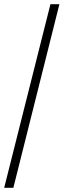

<svg xmlns="http://www.w3.org/2000/svg" viewBox="-20 -780 305 921"><path d="M0 121 222 -760H265L44 121Z"/></svg>

Font: Noto Serif Ethiopic SemiCondensed Light
Style: Regular
Weight: 300
Width: 4
Designer: Monotype Design Team
Foundry: Monotype Imaging Inc.
Version: Version 2.102; ttfautohint (v1.8.4.7-5d5b)